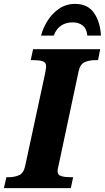

<svg xmlns="http://www.w3.org/2000/svg" viewBox="-43 -967 539 987"><path d="M-23 0 -10 -56H2Q30 -56 54 -66Q78 -76 86 -112L189 -590Q192 -605 193 -613.5Q194 -622 194 -626Q194 -647 175.5 -652.5Q157 -658 127 -658H115L127 -714H472L461 -658H448Q418 -658 393.5 -648Q369 -638 361 -600L262 -135Q259 -119 256 -107.5Q253 -96 253 -88Q253 -67 272.5 -61.5Q292 -56 321 -56H333L321 0ZM168 -784Q178 -823 201.5 -860.5Q225 -898 261 -922.5Q297 -947 343 -947Q407 -947 439.5 -901.5Q472 -856 476 -784H406Q403 -819 382.5 -835.5Q362 -852 330 -852Q297 -852 272 -836Q247 -820 233 -784Z"/></svg>

Font: Noto Serif SemiCondensed ExtraBold
Style: Italic
Weight: 800
Width: 4
Italic angle: -12°
Designer: Monotype Design Team
Foundry: Monotype Imaging Inc.
Version: Version 2.014; ttfautohint (v1.8.4.7-5d5b)